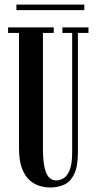

<svg xmlns="http://www.w3.org/2000/svg" viewBox="-20 -822 430 854"><path d="M203 12Q181 12 156.8 5Q132.5 -2 111.5 -20.5Q90.5 -39 77.5 -73.5Q64.5 -108 64.5 -163.5V-675.5H16V-700H219V-675.5H171V-160.5Q171 -88 185.2 -53.8Q199.5 -19.5 230.5 -19.5Q246.5 -19.5 262.8 -29.2Q279 -39 290 -66Q301 -93 301 -144V-675.5H257.5V-700H373.5V-675.5H326.5V-145Q326.5 -82 310.2 -48Q294 -14 266 -1Q238 12 203 12ZM53 -777V-801.5H355V-777Z"/></svg>

Font: Imbue 50pt SemiBold
Style: Regular
Weight: 600
Designer: Tyler Finck
Foundry: Etcetera Type Company
Version: Version 1.102; ttfautohint (v1.8.3)